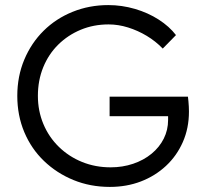

<svg xmlns="http://www.w3.org/2000/svg" viewBox="-20 -725 803 755"><path d="M48 -348Q48 -425 75.5 -490.5Q103 -556 151.5 -604Q200 -652 265.5 -678.5Q331 -705 406 -705Q459 -705 510.5 -690Q562 -675 604 -648Q646 -621 672 -587L620 -534Q592 -563 557 -584Q522 -605 483.5 -617Q445 -629 407 -629Q348 -629 297.5 -608Q247 -587 209 -549.5Q171 -512 150 -460.5Q129 -409 129 -348Q129 -289 150.5 -237.5Q172 -186 211.5 -147.5Q251 -109 303 -88Q355 -67 415 -67Q462 -67 503.5 -81Q545 -95 576 -120.5Q607 -146 624 -180Q641 -214 641 -253V-288L657 -268H411V-345H719Q720 -337 721 -326.5Q722 -316 722.5 -305.5Q723 -295 723 -286Q723 -221 699 -166.5Q675 -112 632.5 -72.5Q590 -33 534 -11.5Q478 10 412 10Q335 10 269 -17Q203 -44 153 -92Q103 -140 75.5 -205.5Q48 -271 48 -348Z"/></svg>

Font: Our Lexend Light
Style: Regular
Weight: 300
Designer: Bonnie Shaver-Troup, Thomas Jockin
Foundry: Lexend
Version: Version 1.007